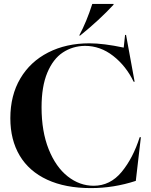

<svg xmlns="http://www.w3.org/2000/svg" viewBox="-20 -949 772 984"><path d="M33 -343Q33 -460 84 -546.5Q135 -633 227 -680Q319 -727 438 -727Q510 -727 614 -705L621 -770H626L670 -530H665Q626 -611 560 -662.5Q494 -714 415 -714Q352 -713 302 -680Q252 -647 222.5 -576.5Q193 -506 193 -399Q193 -275 229.5 -184Q266 -93 327 -45Q388 3 460 3Q545 3 603.5 -68Q662 -139 696 -246H702L676 -22Q563 15 446 15Q315 15 222 -28Q129 -71 81 -151.5Q33 -232 33 -343ZM453 -929H562V-925Q490 -847 391 -767H386Q424 -838 453 -929Z"/></svg>

Font: Nyght Serif Medium
Style: Regular
Weight: 500
Designer: Maksym Kobuzan
Version: Version 0.410